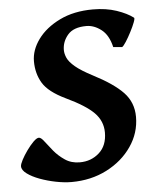

<svg xmlns="http://www.w3.org/2000/svg" viewBox="-49 -672 586 728"><g transform="rotate(-5 244.0 -307.5)"><path d="M484.4 -585Q487.3 -582.5 481.4 -567.1Q475.6 -551.8 465.3 -532Q455.1 -512.2 445.1 -496.6Q435.1 -481 429.7 -478L396 -481Q385.3 -527.3 357.9 -548.3Q330.6 -569.3 301.3 -569.3Q252.4 -569.3 230.5 -543.7Q208.5 -518.1 208.5 -485.8Q208.5 -471.7 215.6 -455.8Q222.7 -439.9 244.4 -421.6Q266.1 -403.3 309.1 -380.9Q386.2 -341.3 422.6 -303.2Q459 -265.1 459 -210Q459 -148.9 423.8 -97.7Q388.7 -46.4 328.6 -15.6Q268.6 15.1 194.3 15.1Q167.5 15.1 135.3 8.8Q103 2.4 74.2 -8.3Q45.4 -19 26.9 -32.7Q8.3 -46.4 8.3 -61Q8.3 -68.8 16.8 -85.2Q25.4 -101.6 38.3 -119.6Q51.3 -137.7 64 -150.4Q76.7 -163.1 85 -163.1Q93.3 -163.1 105.2 -147Q117.2 -130.9 134.5 -109.9Q151.9 -88.9 175.8 -72.8Q199.7 -56.6 231.9 -56.6Q275.4 -56.6 305.9 -84Q336.4 -111.3 336.4 -161.1Q336.4 -204.6 305.2 -236.3Q273.9 -268.1 199.7 -303.2Q135.3 -334 113.5 -370.4Q91.8 -406.7 91.8 -453.1Q91.8 -496.1 121.3 -536.6Q150.9 -577.1 204.8 -603.5Q258.8 -629.9 331.5 -629.9Q381.3 -629.9 421.1 -616.5Q460.9 -603 484.4 -585Z"/></g></svg>

Font: Gentium Book Plus
Style: Bold Italic
Weight: 700
Italic angle: -8°
Designer: Victor Gaultney, Annie Olsen, Iska Routamaa, Becca Hirsbrunner
Foundry: SIL International
Version: Version 6.101